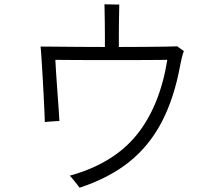

<svg xmlns="http://www.w3.org/2000/svg" viewBox="-20 -826 1040 895"><path d="M351 49Q348 44 338.5 32.5Q329 21 319.5 9Q310 -3 305 -7Q508 -63 616.5 -196.5Q725 -330 760 -547Q740 -547 700.5 -546.5Q661 -546 610 -546Q559 -546 503.5 -546Q448 -546 396 -546Q344 -546 302.5 -546.5Q261 -547 238 -547Q239 -526 241.5 -486Q244 -446 247.5 -400.5Q251 -355 253.5 -317Q256 -279 257 -262Q252 -262 237.5 -261Q223 -260 208.5 -259Q194 -258 189 -257Q189 -273 187 -309Q185 -345 183 -390.5Q181 -436 178 -481Q175 -526 173 -560.5Q171 -595 169 -609Q192 -609 238 -608.5Q284 -608 344 -607.5Q404 -607 469 -607Q469 -627 469 -658.5Q469 -690 468.5 -723Q468 -756 467.5 -779.5Q467 -803 467 -806Q472 -806 487 -805.5Q502 -805 517.5 -805Q533 -805 536 -805Q536 -802 535.5 -778.5Q535 -755 534.5 -722.5Q534 -690 534 -658Q534 -626 534 -607Q595 -607 650 -607.5Q705 -608 746.5 -608.5Q788 -609 806 -610Q808 -608 821.5 -599Q835 -590 837 -588Q827 -561 821 -527Q793 -371 734.5 -258.5Q676 -146 582 -71Q488 4 351 49Z"/></svg>

Font: Zen Kaku Gothic Antique
Style: Regular
Weight: 400
Designer: Yoshimichi Ohira
Foundry: Positype
Version: Version 1.001